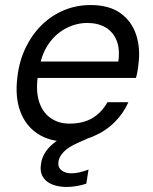

<svg xmlns="http://www.w3.org/2000/svg" viewBox="-20 -549 607 761"><path d="M243 12Q176 12 128.5 -19.5Q81 -51 60 -108.5Q39 -166 49 -244Q56 -306 81 -358.5Q106 -411 144.5 -449Q183 -487 232.5 -508Q282 -529 339 -529Q412 -529 456.5 -497.5Q501 -466 519 -413Q537 -360 529 -297Q528 -284 525.5 -269.5Q523 -255 519 -240H110L121 -305H449Q456 -355 442 -389Q428 -423 398 -440.5Q368 -458 326 -458Q284 -458 244 -438Q204 -418 175.5 -379Q147 -340 136 -282L131 -254Q121 -191 134.5 -147.5Q148 -104 180 -81.5Q212 -59 255 -59Q310 -59 347 -81.5Q384 -104 406 -144H489Q469 -99 433.5 -64Q398 -29 349.5 -8.5Q301 12 243 12ZM244 192Q213 192 188 182.5Q163 173 150 152Q137 131 143 97Q147 73 162 51Q177 29 206 8.5Q235 -12 281 -31L338 -54L352 -11L289 17Q251 34 233.5 52Q216 70 212 89Q208 112 222.5 125Q237 138 264 138Q278 138 295.5 134Q313 130 331 123L322 179Q304 185 284 188.5Q264 192 244 192Z"/></svg>

Font: DM Sans 11pt
Style: Italic
Weight: 400
Italic angle: -10°
Version: Version 4.004;gftools[0.9.30]